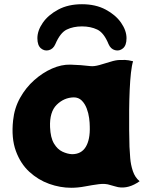

<svg xmlns="http://www.w3.org/2000/svg" viewBox="-20 -875 721 909"><path d="M494 -666Q472 -720 440.5 -735Q409 -750 368 -750Q327 -750 296 -735Q265 -720 242 -666Q232 -643 211.5 -637.5Q191 -632 174 -646Q157 -660 157 -694Q157 -730 182.5 -767Q208 -804 255.5 -829.5Q303 -855 368 -855Q433 -855 480.5 -829.5Q528 -804 553.5 -767Q579 -730 579 -694Q579 -660 562 -646Q545 -632 524.5 -637.5Q504 -643 494 -666ZM593 -180Q594 -158 596.5 -126.5Q599 -95 609 -65Q619 -35 641 -17Q589 20 539 11Q531 9 523.5 7Q516 5 502 1Q479 -7 448 -3Q417 1 383 7.5Q349 14 317 14Q265 14 213 -4.5Q161 -23 119 -61.5Q77 -100 55 -160.5Q33 -221 42 -305Q48 -363 75 -411.5Q102 -460 142 -495.5Q182 -531 226.5 -550.5Q271 -570 313 -569Q345 -568 362.5 -566.5Q380 -565 408 -562Q425 -560 450.5 -567Q476 -574 502.5 -582.5Q529 -591 548 -591Q577 -592 589 -589.5Q601 -587 610 -585Q604 -566 600 -530.5Q596 -495 594 -449.5Q592 -404 591.5 -355Q591 -306 591.5 -260.5Q592 -215 593 -180ZM217 -273Q219 -223 235.5 -195.5Q252 -168 275.5 -157Q299 -146 321 -145Q365 -145 386 -179.5Q407 -214 405 -276Q405 -293 402 -316Q399 -339 390.5 -361.5Q382 -384 367 -399Q352 -414 329 -414Q283 -413 248.5 -379Q214 -345 217 -273Z"/></svg>

Font: Potta One
Style: Regular
Weight: 400
Designer: 108,108go
Foundry: Font Zone 108
Version: Version 1.000